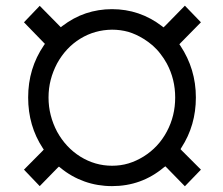

<svg xmlns="http://www.w3.org/2000/svg" viewBox="-20 -646 776 669"><path d="M550.6 -62.5 556.2 -66.5 561.2 -61.5 624.2 3 680.1 -54.9 613.1 -121.9 609.1 -126.4 612.1 -131.5C645.8 -183.4 662.5 -241.8 662.5 -306.3C662.5 -372.8 644.3 -432.7 608.6 -486.6L605 -491.7L609.1 -496.2L680.1 -568.3L624.2 -626.2L554.7 -555.2L549.6 -550.6L544.6 -554.7C492.7 -594.5 434.3 -614.1 370.3 -614.1C338.5 -614.1 307.8 -609.1 279.1 -599.5C250.4 -589.9 222.7 -574.8 197 -555.2L191.9 -551.1L186.9 -556.2L118.4 -625.7L63.5 -568.3L132.5 -497.2L136.5 -493.2L133 -488.2C96.2 -434.3 78.1 -373.8 78.1 -306.3C78.1 -240.3 95.2 -181.4 129 -130L132.5 -124.9L128.5 -120.4L63.5 -54.9L118.4 2.5L180.4 -61L185.4 -65.5L190.4 -61.5C216.6 -39.8 244.8 -24.2 274.6 -13.6C304.3 -3 336.5 2.5 370.3 2.5C438.8 2.5 498.7 -19.1 550.6 -62.5ZM149.1 -306.3C149.1 -327.5 151.6 -348.1 156.7 -367.8C161.7 -387.4 169.3 -406.5 178.8 -424.7C199 -461.5 226.2 -490.7 259.9 -511.3C293.7 -532 330.5 -542.1 370.3 -542.6C389.9 -542.6 408.6 -540.1 427.2 -535C445.3 -529.5 463 -521.4 480.1 -510.8C491.7 -503.8 502.3 -495.7 512.3 -487.2C521.9 -478.6 531 -469 539 -458.4C547.1 -447.9 554.7 -436.8 561.2 -424.7C580.9 -387.9 590.4 -348.6 590.4 -306.3C590.4 -263.5 580.9 -224.2 561.2 -187.4C541.6 -150.6 514.4 -121.9 480.6 -100.8C463.5 -90.2 445.8 -82.1 427.7 -76.6C409.1 -71 389.9 -68.5 370.3 -68.5C331 -68.5 294.2 -79.1 259.9 -100.3C226.2 -121.4 199 -150.6 178.8 -187.4C169.3 -205.5 161.7 -224.7 156.7 -244.8C151.6 -264.5 149.1 -285.1 149.1 -306.3Z"/></svg>

Font: Vazir FD Light
Style: Regular
Weight: 300
Foundry: DejaVu fonts team - Redesigned by Saber Rastikerdar
Version: Version 21.10;October 20, 2019;FontCreator 12.0.0.2547 64-bi